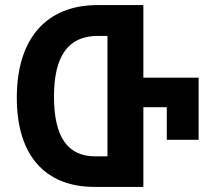

<svg xmlns="http://www.w3.org/2000/svg" viewBox="-20 -734 833 754"><path d="M543 -429V-714H363C164 -714 46 -585 46 -350C46 -123 158 0 351 0H543V-313H635V-185H760V-429ZM402 -120H354C247 -120 192 -194 192 -355C192 -514 248 -593 364 -593H402Z"/></svg>

Font: Noto Sans Georgian Condensed Bold
Style: Regular
Weight: 700
Width: 3
Designer: Monotype Design Team, Akaki Razmadze
Foundry: Google LLC
Version: Version 2.005